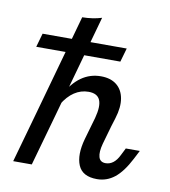

<svg xmlns="http://www.w3.org/2000/svg" viewBox="-75 -696 686 774"><g transform="rotate(10 268.0 -309.0)"><path d="M280.9 -631.4 162.5 -206.7H86.3L201.4 -619.5Q246.2 -620.3 280.9 -631.4ZM55.7 -526.6H400.1L383.9 -470.2H39.6ZM86.3 -206.7H162.5L104.3 0H28.2ZM279.3 -328.2Q248.1 -328.2 221.3 -310.5Q194.5 -292.8 173.5 -257.4L172.9 -295Q201.5 -347.8 237.3 -373.1Q273.1 -398.4 317.6 -398.4Q357.4 -398.4 381.8 -379Q406.2 -359.6 412.4 -324.4Q418.6 -289.3 404.1 -242.6L393 -206.7H316.8L323.2 -228.8Q336.6 -278.9 326 -303.5Q315.4 -328.2 279.3 -328.2ZM396.2 -56.6Q413.2 -56.6 427.2 -67.4Q441.2 -78.2 451.6 -99.8L466.4 -129.2H523.7L505.5 -93.8Q476.7 -37.8 444.7 -12.5Q412.8 12.7 372.9 12.7Q313.4 12.7 295.8 -28.9Q278.3 -70.5 297 -137.7L316.8 -206.7H393L371.7 -131.9Q362.1 -96.6 367.9 -76.6Q373.6 -56.6 396.2 -56.6Z"/></g></svg>

Font: Playfair Micro SmCond SmLight
Style: Italic
Weight: 360
Width: 4
Italic angle: -15.6°
Designer: Claus Eggers Sørensen
Foundry: Claus Eggers Sørensen
Version: Version 2.203;Glyphs 3.3 (3326)